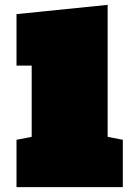

<svg xmlns="http://www.w3.org/2000/svg" viewBox="-20 -770 552 790"><path d="M47.9 -711.9 422.9 -750V-207L485.4 -194.8V0H47.9V-194.8L110.4 -207V-500H47.9Z"/></svg>

Font: Holtwood One SC
Style: Regular
Weight: 400
Version: Version 1.000